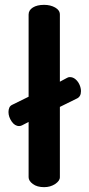

<svg xmlns="http://www.w3.org/2000/svg" viewBox="-20 -772 368 792"><path d="M162 0Q133 0 115.5 -13Q98 -26 98 -41V-269L71 -255Q65 -252 59 -252Q41 -252 28 -271Q15 -290 15 -310Q15 -320 18.5 -328Q22 -336 31 -340L98 -373V-712Q98 -730 115.5 -741Q133 -752 162 -752Q188 -752 207.5 -741Q227 -730 227 -712V-435L257 -451Q262 -454 268 -454Q281 -454 291.5 -445Q302 -436 308 -422.5Q314 -409 314 -396Q314 -374 298 -366L227 -331V-41Q227 -26 207.5 -13Q188 0 162 0Z"/></svg>

Font: Dosis
Style: Bold
Weight: 700
Designer: EdgarTolentino, PabloImpallari, IginoMarini
Foundry: EdgarTolentino, PabloImpallari, IginoMarini
Version: Version 3.001; ttfautohint (v1.8.2)